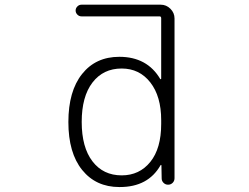

<svg xmlns="http://www.w3.org/2000/svg" viewBox="-20 -793 1040 802"><path d="M488.3 -60.5Q562.5 -60.5 607.9 -116.7Q653.3 -172.9 653.3 -275.4V-291Q653.3 -390.6 607.9 -448.7Q562.5 -506.8 488.3 -506.8Q411.1 -506.8 366.2 -448.2Q321.3 -389.6 321.3 -283.7Q321.3 -177.7 366.2 -119.1Q411.1 -60.5 488.3 -60.5ZM653.3 -716.8Q653.3 -724.6 646.5 -724.6H320.3Q310.5 -724.6 303.2 -731.9Q295.9 -739.3 295.9 -749Q295.9 -758.8 303.2 -766.1Q310.5 -773.4 320.3 -773.4H651.4Q674.8 -773.4 691.9 -756.3Q709 -739.3 709 -715.8V-48.8Q709 -37.1 701.2 -29.3Q693.4 -21.5 682.1 -21.5Q670.9 -21.5 663.1 -29.3Q655.3 -37.1 655.3 -47.9L654.3 -101.6Q654.3 -103.5 652.8 -104Q651.4 -104.5 650.4 -102.5Q598.6 -11.7 480.5 -11.7Q479.5 -11.7 478.5 -11.7Q380.9 -11.7 323.2 -83Q265.6 -154.3 265.6 -283.2Q265.6 -412.1 322.8 -483.9Q379.9 -555.7 478.5 -555.7Q594.7 -555.7 649.4 -462.9Q650.4 -461.9 651.9 -462.4Q653.3 -462.9 653.3 -464.8Z"/></svg>

Font: Rounded-X Mgen+ 1mn light
Style: Regular
Weight: 200
Designer: [Source Han Sans]
Ryoko NISHIZUKA  (kana & ideographs); Paul D. Hunt (Latin, Greek & Cyrillic); Wenlong ZHANG  (bopomofo
Version: Version 1.059.20150602